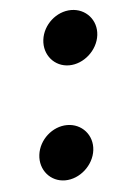

<svg xmlns="http://www.w3.org/2000/svg" viewBox="-41 -490 320 521"><g transform="rotate(-5 119.0 -229.5)"><path d="M90 -385C85 -344 114 -310 154 -310C194 -310 232 -344 237 -385C242 -426 212 -459 172 -459C132 -459 95 -426 90 -385ZM52 -75C47 -34 76 0 116 0C156 0 194 -34 199 -75C204 -116 174 -149 134 -149C94 -149 57 -116 52 -75Z"/></g></svg>

Font: Bluebird
Style: Obl
Weight: 400
Designer: Jasper
Foundry: Cannot Into Space Fonts
Version: Version 0.98